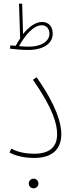

<svg xmlns="http://www.w3.org/2000/svg" viewBox="-20 -858 406 1049"><path d="M133 -585C217 -585 268 -620 268 -674C268 -713 246 -738 210 -738C172 -738 136 -709 106 -672L101 -838H84L90 -648C81 -635 73 -621 66 -608C57 -608 47 -609 36 -610L35 -592C58 -589 104 -585 133 -585ZM209 -720C236 -720 250 -699 250 -673C250 -636 211 -603 137 -603C122 -603 104 -604 84 -606C113 -658 159 -720 209 -720ZM32 -25C65 -5 119 5 167 5C287 5 315 -65 315 -125C315 -183 290 -279 180 -436L160 -422C272 -262 292 -179 292 -124C292 -64 260 -18 167 -18C125 -18 77 -26 42 -46ZM164 171C178 171 190 159 190 145C190 130 178 118 164 118C149 118 137 130 137 145C137 159 149 171 164 171Z"/></svg>

Font: Noto Sans Arabic SemCond Thin
Style: Regular
Weight: 100
Width: 4
Designer: Monotype Design Team, Nadine Chahine, Nizar Qandah and Khaled Hosny
Foundry: Monotype Imaging Inc.
Version: Version 2.012